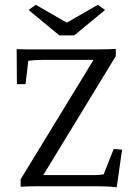

<svg xmlns="http://www.w3.org/2000/svg" viewBox="-20 -780 557 804"><path d="M468.8 3.9Q453.1 2 439 1.5Q424.8 1 412.1 0.5Q399.4 0 384.8 0H133.8Q115.2 0 99.6 0.5Q84 1 66.4 2V-29.3L389.6 -558.6L392.6 -529.3H158.2Q139.6 -529.3 125.5 -528.3Q111.3 -527.3 98.6 -525.4L86.9 -427.7H50.8L49.8 -574.2Q71.3 -573.2 89.8 -573.2Q108.4 -573.2 127 -573.2H390.6Q409.2 -573.2 427.7 -573.7Q446.3 -574.2 464.8 -575.2V-544.9L141.6 -14.6V-46.9H379.9Q389.6 -46.9 398.4 -47.9Q407.2 -48.8 414.1 -49.8L456.1 -156.2L491.2 -153.3ZM99.6 -738.3 129.9 -759.8 288.1 -668.9H231.4L389.6 -759.8L419.9 -738.3L291 -631.8H228.5Z"/></svg>

Font: Crimson Pro Light
Style: Regular
Weight: 300
Designer: Jacques Le Bailly
Foundry: Baron von Fonthausen
Version: Version 1.003